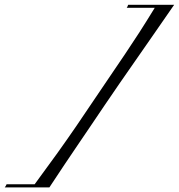

<svg xmlns="http://www.w3.org/2000/svg" viewBox="-79 -706 768 825"><path d="M-58.6 99.1Q-56.6 96.7 -54.4 93.3Q-52.2 89.8 -50.8 85.9H69.8Q125 11.2 168 -48.8Q210.9 -108.9 248.8 -164.1Q286.6 -219.2 325.7 -277.8Q365.2 -336.4 397 -383.1Q428.7 -429.7 458 -473.1Q487.3 -516.6 518.1 -564.2Q548.8 -611.8 585.9 -672.4H465.3Q467.8 -675.3 469.2 -679.2Q470.7 -683.1 471.7 -685.5H669.4Q616.2 -608.9 575 -549.3Q533.7 -489.7 499.5 -440.7Q465.3 -391.6 433.8 -346.2Q402.3 -300.8 369.1 -251.5Q334 -199.7 306.2 -158.4Q278.3 -117.2 252.4 -79.1Q226.6 -41 198 1.5Q169.4 43.9 133.3 99.1Z"/></svg>

Font: Pinyon Script
Style: Regular
Weight: 400
Designer: Nicole Fally, Eben Sorkin
Foundry: Sorkin Type Co.
Version: Version 1.008; ttfautohint (v1.8.4.7-5d5b)